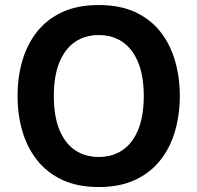

<svg xmlns="http://www.w3.org/2000/svg" viewBox="-20 -734 780 759"><path d="M370.2 -714.1Q286 -714.1 225.3 -685.8Q164.7 -657.4 125.7 -607.6Q86.6 -557.7 68 -492.7Q49.3 -427.7 49.3 -354.6Q49.3 -281.7 68.1 -216.6Q87 -151.5 126 -101.6Q165 -51.7 225.7 -23.2Q286.3 5.4 370.2 5.4Q454.2 5.4 514.8 -23.2Q575.5 -51.7 614.5 -101.6Q653.5 -151.5 672.2 -216.6Q690.8 -281.7 690.8 -354.6Q690.8 -427.7 672.2 -492.7Q653.5 -557.7 614.7 -607.6Q575.8 -657.4 515.2 -685.8Q454.5 -714.1 370.2 -714.1ZM370.2 -595.4Q424.8 -595.4 464.7 -568Q504.5 -540.5 526.4 -486.9Q548.4 -433.2 548.4 -354.6Q548.4 -276.4 526.8 -222.6Q505.2 -168.8 465.2 -141.1Q425.1 -113.5 370.2 -113.5Q315.5 -113.5 275.6 -141.1Q235.6 -168.8 214.2 -222.4Q192.8 -276 192.8 -354.6Q192.8 -433.2 214.5 -486.9Q236.3 -540.5 276.1 -568Q316 -595.4 370.2 -595.4Z"/></svg>

Font: Estedad VF
Style: Regular
Weight: 100
Designer: Amin Abedi
Version: Version 7.3